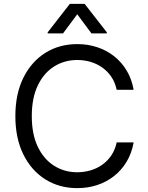

<svg xmlns="http://www.w3.org/2000/svg" viewBox="-20 -966 767 996"><path d="M673.3 -500H585.2Q577.4 -538 558.1 -566.8Q538.7 -595.5 511.2 -615.2Q483.7 -634.9 450.3 -644.9Q416.9 -654.8 380.7 -654.8Q314.6 -654.8 261.2 -621.4Q207.7 -588.1 176.3 -523.1Q144.9 -458.1 144.9 -363.6Q144.9 -269.2 176.3 -204.2Q207.7 -139.2 261.2 -105.8Q314.6 -72.4 380.7 -72.4Q416.9 -72.4 450.3 -82.4Q483.7 -92.3 511.2 -112Q538.7 -131.7 558.1 -160.7Q577.4 -189.6 585.2 -227.3H673.3Q663.4 -171.5 637.1 -127.5Q610.8 -83.5 571.7 -52.7Q532.7 -22 484.2 -6Q435.7 9.9 380.7 9.9Q287.6 9.9 215.2 -35.5Q142.8 -81 101.2 -164.8Q59.7 -248.6 59.7 -363.6Q59.7 -478.7 101.2 -562.5Q142.8 -646.3 215.2 -691.8Q287.6 -737.2 380.7 -737.2Q435.7 -737.2 484.2 -721.2Q532.7 -705.3 571.7 -674.5Q610.8 -643.8 637.1 -600Q663.4 -556.1 673.3 -500ZM454.5 -792.6 380.7 -892 306.8 -792.6H227.3V-798.3L342.3 -946H419L534.1 -798.3V-792.6Z"/></svg>

Font: InterMG
Style: Regular
Weight: 400
Designer: Rasmus Andersson
Foundry: rsms
Version: Version 3.019;December 26, 2023;FontCreator 15.0.0.2955 64-b